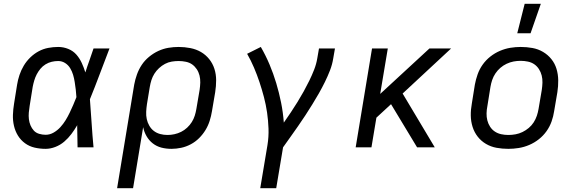

<svg xmlns="http://www.w3.org/2000/svg" viewBox="-20 -775 3040 1010"><path d="M220 8Q190 8 162 1.5Q134 -5 111.5 -21.5Q89 -38 74.5 -61.5Q60 -85 53.5 -113Q47 -141 48 -170.5Q49 -200 54 -230L70 -330Q74 -355 82.5 -380.5Q91 -406 105 -429.5Q119 -453 139 -472.5Q159 -492 183 -505Q207 -518 233.5 -523Q260 -528 286 -528Q314 -528 339.5 -517.5Q365 -507 382 -487.5Q399 -468 410 -444Q421 -420 429 -394Q439 -426 450.5 -457.5Q462 -489 472 -520H556Q530 -453 505 -386Q480 -319 453 -253Q458 -190 462 -126.5Q466 -63 472 0H388Q387 -28 387 -56Q387 -84 386 -113L387 -114Q386 -115 386 -115Q386 -115 386 -116Q372 -92 355.5 -70Q339 -48 318 -30Q297 -12 271 -2Q245 8 220 8ZM220 -66Q242 -66 262 -77.5Q282 -89 297.5 -106Q313 -123 325 -142.5Q337 -162 346.5 -182Q356 -202 365 -222.5Q374 -243 382 -264Q381 -284 378.5 -304Q376 -324 373 -343.5Q370 -363 364.5 -381.5Q359 -400 349 -416.5Q339 -433 322.5 -443.5Q306 -454 286 -454Q269 -454 252 -450Q235 -446 219.5 -436.5Q204 -427 192.5 -413Q181 -399 173 -383.5Q165 -368 160 -351Q155 -334 152 -318L136 -218Q133 -200 131.5 -182.5Q130 -165 132 -148Q134 -131 140.5 -115.5Q147 -100 158 -88Q169 -76 186 -71Q203 -66 220 -66Z M596 215 686 -330Q691 -357 700.5 -383.5Q710 -410 725.5 -433.5Q741 -457 764 -476Q787 -495 813 -507Q839 -519 866 -523.5Q893 -528 920 -528Q951 -528 981.5 -522Q1012 -516 1037 -501.5Q1062 -487 1080.5 -464Q1099 -441 1108 -412.5Q1117 -384 1117 -353Q1117 -322 1112 -290L1095 -190Q1091 -165 1083 -139.5Q1075 -114 1061 -91Q1047 -68 1027.5 -48.5Q1008 -29 983.5 -16Q959 -3 933 2.5Q907 8 882 8Q854 8 829 1.5Q804 -5 784 -20.5Q764 -36 751 -58.5Q738 -81 733 -106L680 215ZM861 -65Q879 -65 897.5 -69Q916 -73 933 -81.5Q950 -90 964.5 -103.5Q979 -117 989 -133Q999 -149 1004.5 -166.5Q1010 -184 1013 -202L1030 -302Q1033 -322 1033.5 -341Q1034 -360 1029.5 -378Q1025 -396 1015 -411Q1005 -426 991 -436Q977 -446 958 -450Q939 -454 920 -454Q902 -454 883.5 -451Q865 -448 848 -439Q831 -430 816.5 -416.5Q802 -403 792 -387Q782 -371 776.5 -353.5Q771 -336 768 -318L753 -227Q750 -207 749 -187Q748 -167 752 -148.5Q756 -130 765.5 -113.5Q775 -97 789.5 -86Q804 -75 822.5 -70Q841 -65 861 -65Z M1349 215 1387 -12Q1394 -55 1392.5 -98Q1391 -141 1385 -182.5Q1379 -224 1368.5 -264Q1358 -304 1345 -343Q1332 -382 1316 -419.5Q1300 -457 1280 -492L1352 -528Q1378 -483 1398 -435.5Q1418 -388 1433 -338Q1448 -288 1458.5 -236Q1469 -184 1473 -130Q1492 -157 1510 -184Q1528 -211 1545 -238.5Q1562 -266 1577.5 -294Q1593 -322 1607 -350.5Q1621 -379 1632.5 -408.5Q1644 -438 1649 -468L1658 -520H1742L1733 -468Q1728 -436 1716 -405Q1704 -374 1689 -343.5Q1674 -313 1657.5 -284Q1641 -255 1623 -226Q1605 -197 1586.5 -168.5Q1568 -140 1548 -111.5Q1528 -83 1508.5 -55.5Q1489 -28 1469 0L1433 215Z M2174 0 2037 -227 1960 -156 1934 0H1851L1937 -520H2020L1980 -281L2239 -520H2353L2098 -283L2267 0Z M2654 8Q2622 8 2592 2.5Q2562 -3 2536.5 -18Q2511 -33 2493 -56Q2475 -79 2466 -107.5Q2457 -136 2456.5 -167Q2456 -198 2462 -230L2478 -330Q2483 -357 2492.5 -384Q2502 -411 2519 -435Q2536 -459 2559.5 -477.5Q2583 -496 2610 -507.5Q2637 -519 2664.5 -523.5Q2692 -528 2719 -528Q2751 -528 2781 -522.5Q2811 -517 2836.5 -502Q2862 -487 2880.5 -464Q2899 -441 2907.5 -412.5Q2916 -384 2916.5 -353Q2917 -322 2912 -290L2895 -190Q2891 -163 2881.5 -136Q2872 -109 2855 -85Q2838 -61 2814.5 -42.5Q2791 -24 2764 -12.5Q2737 -1 2709 3.5Q2681 8 2654 8ZM2654 -65Q2673 -65 2692 -68.5Q2711 -72 2728.5 -80.5Q2746 -89 2761.5 -102Q2777 -115 2787.5 -131.5Q2798 -148 2804 -166Q2810 -184 2813 -202L2830 -302Q2833 -322 2833.5 -341Q2834 -360 2829.5 -378Q2825 -396 2815 -411.5Q2805 -427 2790.5 -437Q2776 -447 2757 -451Q2738 -455 2719 -455Q2700 -455 2681.5 -451.5Q2663 -448 2645 -439.5Q2627 -431 2612 -418Q2597 -405 2586 -388.5Q2575 -372 2569 -354Q2563 -336 2560 -318L2544 -218Q2540 -198 2539.5 -179Q2539 -160 2543.5 -142Q2548 -124 2558 -108.5Q2568 -93 2583 -83Q2598 -73 2616.5 -69Q2635 -65 2654 -65ZM2701 -600 2740 -755H2825L2771 -600Z"/></svg>

Font: Iosevka Aile
Style: Italic
Weight: 400
Italic angle: -9°
Designer: Belleve Invis
Foundry: Belleve Invis
Version: Version 28.0.1; ttfautohint (v1.8.4)